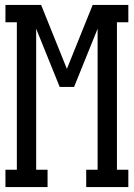

<svg xmlns="http://www.w3.org/2000/svg" viewBox="-20 -755 540 775"><path d="M2 0V-70H48V-665H2V-735H146L250 -477L354 -735H498V-665H452V-70H498V0H328V-70H374V-639L279 -404H221L126 -639V-70H172V0Z"/></svg>

Font: Iosevka Slab
Style: Regular
Weight: 400
Monospace: yes
Designer: Belleve Invis
Foundry: Belleve Invis
Version: Version 11.2.4; ttfautohint (v1.8.3)